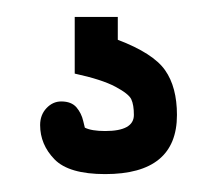

<svg xmlns="http://www.w3.org/2000/svg" viewBox="-20 -46 244 222"><path d="M134.8 86.9Q134.8 75.2 131.8 68.8Q128.9 62.5 113.3 54.2Q97.7 45.9 66.4 39.1V-26.4H116.2V0Q157.2 15.6 170.9 35.2Q184.6 54.7 184.6 86.9Q184.6 155.3 101.6 155.3Q59.6 155.3 43 138.2Q26.4 121.1 26.4 98.6Q26.4 86.9 33.7 79.1Q41 71.3 50.8 71.3Q62.5 71.3 68.4 78.1Q74.2 85 76.2 93.8L78.1 101.6Q85.9 105.5 101.6 105.5Q134.8 105.5 134.8 86.9Z"/></svg>

Font: Jura
Style: DemiBold
Weight: 600
Version: Version 2.4